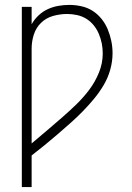

<svg xmlns="http://www.w3.org/2000/svg" viewBox="-20 -763 540 783"><path d="M69 0V-735H109V-664Q120 -684 137 -700Q154 -716 174.5 -725.5Q195 -735 217.5 -739Q240 -743 263 -743Q287 -743 312 -737.5Q337 -732 358 -718.5Q379 -705 394.5 -685.5Q410 -666 419.5 -643Q429 -620 434 -595.5Q439 -571 439 -546Q439 -512 429.5 -478.5Q420 -445 402.5 -415.5Q385 -386 363 -359.5Q341 -333 317 -308.5Q293 -284 267 -261Q241 -238 215 -215.5Q189 -193 162.5 -171.5Q136 -150 109 -129V0ZM109 -178Q140 -204 170.5 -230Q201 -256 231.5 -282.5Q262 -309 291 -337Q320 -365 344 -397Q368 -429 383.5 -467Q399 -505 399 -545Q399 -566 395 -586Q391 -606 383 -625Q375 -644 362 -660Q349 -676 332 -686.5Q315 -697 294.5 -701.5Q274 -706 254 -706Q225 -706 196.5 -698Q168 -690 147.5 -670Q127 -650 118 -622Q109 -594 109 -565Z"/></svg>

Font: Iosevka Term Curly Extralight
Style: Regular
Weight: 200
Designer: Belleve Invis
Foundry: Belleve Invis
Version: Version 32.3.0